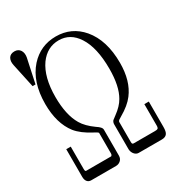

<svg xmlns="http://www.w3.org/2000/svg" viewBox="-178 -838 856 942"><g transform="rotate(-30 250.0 -367.0)"><path d="M58.6 -543 87.9 -679.7Q91.8 -703.1 82 -718.8Q71.3 -735.4 49.8 -735.4Q26.4 -735.4 16.6 -718.8Q7.8 -703.1 12.7 -679.7L42 -543ZM30.3 -192.4V-36.1Q30.3 -17.6 39.1 -7.8Q46.9 1 60.5 1H200.2Q215.8 1 226.6 -8.8Q238.3 -18.6 238.3 -36.1V-182.6Q238.3 -191.4 230.5 -199.2Q225.6 -205.1 210.9 -214.8Q167 -246.1 147.5 -279.3Q112.3 -338.9 112.3 -440.4Q112.3 -552.7 157.2 -616.2Q199.2 -673.8 264.6 -673.8Q330.1 -673.8 369.1 -613.3Q411.1 -548.8 411.1 -428.7Q411.1 -330.1 378.9 -275.4Q361.3 -244.1 322.3 -215.8Q307.6 -205.1 301.8 -200.2Q294.9 -191.4 294.9 -180.7V-39.1Q295.9 -21.5 306.6 -9.8Q316.4 1 329.1 1H460Q481.4 1 490.2 -11.7Q498 -22.5 498 -48.8V-192.4H472.7V-71.3Q472.7 -58.6 467.8 -54.7Q463.9 -51.8 452.1 -51.8H331.1Q327.1 -51.8 324.2 -54.7Q322.3 -57.6 322.3 -64.5V-178.7Q322.3 -182.6 328.1 -187.5Q332 -190.4 343.8 -197.3Q396.5 -227.5 422.9 -262.7Q470.7 -325.2 470.7 -427.7Q470.7 -555.7 408.2 -629.9Q350.6 -697.3 261.7 -697.3Q174.8 -697.3 116.2 -632.8Q51.8 -560.5 51.8 -435.5Q51.8 -326.2 102.5 -260.7Q130.9 -225.6 187.5 -196.3Q199.2 -190.4 203.1 -187.5Q210 -183.6 210 -179.7V-64.5Q210 -57.6 206.1 -53.7Q203.1 -50.8 201.2 -51.8H71.3Q61.5 -50.8 58.6 -52.7Q55.7 -55.7 55.7 -65.4V-192.4Z"/></g></svg>

Font: BatangChe
Style: Regular
Weight: 400
Monospace: yes
Version: Version 2.21